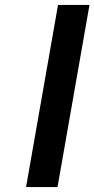

<svg xmlns="http://www.w3.org/2000/svg" viewBox="-20 -761 384 781"><path d="M214 0H86L216 -741H344Z"/></svg>

Font: SVN-Poppins SemiBold
Style: Italic
Weight: 600
Italic angle: -10°
Designer: Ninad Kale (Devanagari), Jonny Pinhorn (Latin)
Foundry: Indian Type Foundry
Version: Version 3.002 2017; ttfautohint (v1.8.3)